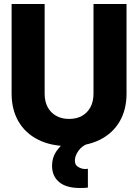

<svg xmlns="http://www.w3.org/2000/svg" viewBox="-20 -718 690 959"><path d="M325 12Q234 12 170 -20.5Q106 -53 72 -112Q38 -171 38 -250V-698H203V-250Q203 -211 218 -183Q233 -155 260.5 -139.5Q288 -124 325 -124Q363 -124 390 -139.5Q417 -155 432 -183Q447 -211 447 -250V-698H612V-250Q612 -171 578 -112Q544 -53 480 -20.5Q416 12 325 12ZM419 219Q412 220 403 220.5Q394 221 379 221Q311 221 275.5 191.5Q240 162 240 110Q240 69 261 38.5Q282 8 309.5 -12.5Q337 -33 357 -42L419 0Q390 10 372 35Q354 60 354 85Q354 107 371.5 116.5Q389 126 403 126Q406 126 409.5 126Q413 126 419 125Z"/></svg>

Font: Azeret Mono Thin
Style: Bold
Weight: 700
Version: Version 1.002